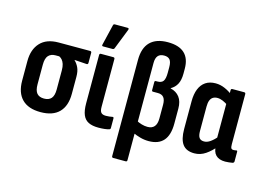

<svg xmlns="http://www.w3.org/2000/svg" viewBox="-114 -933 1838 1335"><g transform="rotate(15 805.5 -265.0)"><path d="M217.1 8Q129.3 8 83.8 -37.9Q38.3 -83.8 38.3 -170.7V-311.6Q38.3 -395.4 83.4 -443.9Q128.4 -492.3 214.7 -492.3H441.5Q451.9 -492.3 451.9 -481.4V-409.4Q451.9 -403.9 449.1 -400.7Q446.4 -397.5 441.5 -398L353.6 -403.9V-401.9Q371.2 -385.8 383.5 -360Q395.8 -334.2 395.8 -293.5V-170.7Q395.8 -83.8 350.6 -37.9Q305.3 8 217.1 8ZM217.1 -89.3Q251.4 -89.3 268.9 -109.2Q286.3 -129.2 286.3 -173.1V-310.1Q286.3 -337.3 280.5 -355.3Q274.7 -373.2 265.3 -384Q256 -394.9 243.8 -400.5H217.1Q184.8 -400.5 166.5 -380.8Q148.3 -361.2 148.3 -314.3V-173.1Q148.3 -129.2 165.3 -109.2Q182.2 -89.3 217.1 -89.3Z M633.9 8Q590.5 8 562.9 -5.5Q535.2 -19 522.1 -50Q508.9 -81.1 508.9 -134.2V-481.4Q508.9 -492.3 519.3 -492.3H608.5Q618.9 -492.3 618.9 -481.4V-136.6Q618.9 -107.5 629.2 -96.2Q639.5 -84.9 663.6 -84.9Q677.2 -84.9 688.7 -86.4Q700.2 -87.9 710.7 -89.9Q719.6 -91.4 719.6 -80V-12.3Q719.6 -2.9 710.7 -0.4Q697.3 3.6 678 5.8Q658.6 8 633.9 8ZM520.7 -546Q509.9 -546 512.8 -557.4L548.1 -705.3Q549.1 -710.7 552.3 -713Q555.5 -715.2 561 -715.2H651.6Q664.4 -715.2 659 -701.4L601.2 -554.4Q597.7 -546 587.8 -546Z M789.3 185Q778.9 185 778.9 174.1V-518.6Q778.9 -604.3 822.2 -647.7Q865.5 -691 949 -691Q1028.7 -691 1068.9 -653.8Q1109.2 -616.6 1109.2 -543.1V-507.4Q1109.2 -461.4 1094 -432.4Q1078.7 -403.5 1049.8 -387.6V-385.6Q1091.3 -376.1 1114.5 -345.9Q1137.7 -315.7 1137.7 -263.2V-155.1Q1137.7 -73.3 1102.3 -32.7Q1066.8 8 995.9 8Q963.9 8 933.6 -0.6Q903.4 -9.1 879.4 -20.6L879.9 -108.8Q898.5 -98.1 920.3 -91.8Q942 -85.5 962.7 -85.5Q995 -85.5 1011.6 -104.9Q1028.2 -124.3 1028.2 -163.7V-262.4Q1028.2 -297.7 1014.6 -314.6Q1001 -331.6 972.3 -331.6H937.3Q928.3 -331.6 928.3 -341V-398.6Q928.3 -408 936.8 -408H946.5Q978.4 -408 990.2 -425.6Q1002.1 -443.2 1002.1 -485.6V-525.1Q1002.1 -562.9 989 -578.8Q975.8 -594.7 947.5 -594.7Q918.2 -594.7 903.6 -577.8Q888.9 -560.8 888.9 -525.5V174.1Q888.9 185 878.5 185Z M1324.2 8Q1266.3 8 1239.8 -27.8Q1213.3 -63.5 1213.3 -137.5V-336.5Q1213.3 -388.8 1228.1 -425.3Q1242.9 -461.8 1271.9 -481.3Q1300.9 -500.8 1343.9 -500.8Q1377.8 -500.8 1410.9 -486.3Q1443.9 -471.8 1465.8 -453L1462.3 -373.6Q1442.2 -388.2 1421.4 -397.1Q1400.7 -405.9 1382 -405.9Q1362.8 -405.9 1349.6 -397.5Q1336.5 -389.2 1329.9 -372.2Q1323.3 -355.3 1323.3 -328V-153.4Q1323.3 -119.1 1334 -104.2Q1344.6 -89.3 1368.8 -89.3Q1391.1 -89.3 1413.6 -105.3Q1436 -121.2 1463.9 -152.7L1474.1 -82.4Q1442 -42.4 1404.8 -17.2Q1367.6 8 1324.2 8ZM1546.9 8Q1502.1 8 1479.2 -15.1Q1456.3 -38.3 1456.3 -85.7V-104.8L1450.9 -119.2V-409.9L1455.4 -439.8V-481.4Q1455.4 -492.3 1465.8 -492.3H1550Q1560.9 -492.3 1560.9 -481.4V-121.2Q1560.9 -100 1565.4 -92.5Q1569.9 -84.9 1582.6 -84.9Q1588.6 -84.9 1593.1 -85.7Q1597.7 -86.4 1602.7 -87.4Q1610.2 -88.9 1610.2 -79.4V-10.3Q1610.2 -0.9 1599.8 2.6Q1587.5 4.5 1573.3 6.3Q1559.2 8 1546.9 8Z"/></g></svg>

Font: Sofia Sans Condensed
Style: Regular
Weight: 400
Designer: Botio Nikoltchev, Ani Petrova
Foundry: lettersoup
Version: Version 4.100